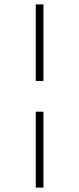

<svg xmlns="http://www.w3.org/2000/svg" viewBox="-20 -735 361 875"><path d="M178 -226H143V120H178ZM143 -366H178V-715H143Z"/></svg>

Font: Sprat Condesed
Style: Bold
Weight: 700
Width: 3
Designer: Ethan Nakache
Foundry: Collletttivo
Version: Version 2.000;Glyphs 3.2 (3217)